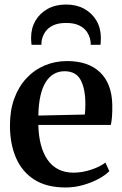

<svg xmlns="http://www.w3.org/2000/svg" viewBox="-20 -818 541 849"><path d="M270 11Q187 11 132.5 -23.2Q78 -57.5 51 -119.5Q24 -181.5 24 -263.5Q24 -330 43.2 -382.5Q62.5 -435 97 -472Q131.5 -509 177.5 -528.5Q223.5 -548 277 -548Q370.5 -548 422.5 -498.2Q474.5 -448.5 476.5 -355Q477 -323.5 475.2 -302Q473.5 -280.5 470 -265.5H149.5Q150.5 -218 160.5 -179.2Q170.5 -140.5 189.5 -112.5Q208.5 -84.5 237.5 -69.5Q266.5 -54.5 305 -54.5Q344 -54.5 384 -68Q424 -81.5 446 -99L463.5 -61.5Q447 -44 416.8 -27.5Q386.5 -11 348.2 0Q310 11 270 11ZM149.5 -307 355 -311.5Q356.5 -322.5 357 -334.8Q357.5 -347 357.5 -358.5Q357.5 -425 336.8 -464Q316 -503 265.5 -503Q239.5 -503 218.8 -491.2Q198 -479.5 182.8 -455.8Q167.5 -432 159 -395Q150.5 -358 149.5 -307ZM272.5 -798Q318 -798 352.5 -779Q387 -760 406.5 -726.8Q426 -693.5 426 -650.5Q426 -643 425.5 -635Q425 -627 424.5 -620H381Q381.5 -624 381 -629Q380.5 -634 379.5 -639.5Q376 -660 364 -677.5Q352 -695 329.5 -705.8Q307 -716.5 272.5 -716.5Q237.5 -716.5 215 -705.8Q192.5 -695 180.5 -677.5Q168.5 -660 164.5 -639.5Q164 -634 163.5 -629Q163 -624 163 -620H119.5Q118.5 -627 118 -635Q117.5 -643 117.5 -651Q117.5 -693.5 137 -726.8Q156.5 -760 191.2 -779Q226 -798 272.5 -798Z"/></svg>

Font: Merriweather 72pt SemiBold
Style: Regular
Weight: 600
Version: Version 2.100